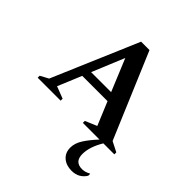

<svg xmlns="http://www.w3.org/2000/svg" viewBox="-215 -712 1100 1100"><g transform="rotate(45 335.0 -162.5)"><path d="M25 0V-16L75 -43L298 -565H366L585 -47L646 -16V0H557Q515 70 515 128Q515 191 575 191Q587 191 599.5 187.5Q612 184 624 177H627V192Q614 214 592 227Q570 240 539 240Q495 240 467.5 216Q440 192 440 151Q440 115 463.5 78.5Q487 42 526 0H391V-16L462 -46L403 -188H198L138 -44L211 -16V0ZM219 -239H381L300 -435Z"/></g></svg>

Font: Spectral SC SemiBold
Style: Regular
Weight: 600
Designer: Jean-Baptiste Levee
Foundry: Production Type
Version: Version 2.001